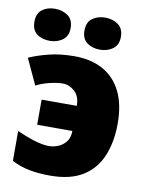

<svg xmlns="http://www.w3.org/2000/svg" viewBox="-87 -830 697 903"><g transform="rotate(10 262.0 -378.5)"><path d="M215 10Q160 10 115.5 1.5Q71 -7 31 -28V-171Q72 -152 113.5 -139Q155 -126 186 -126Q206 -126 228 -134.5Q250 -143 266 -162.5Q282 -182 282 -215H114V-335H282Q282 -381 256 -404Q230 -427 200 -427Q172 -427 135.5 -418Q99 -409 73 -395L16 -518Q54 -535 108.5 -549Q163 -563 232 -563Q311 -563 368 -531.5Q425 -500 455.5 -438.5Q486 -377 486 -286Q486 -198 458 -131Q430 -64 370.5 -27Q311 10 215 10ZM17 -690Q17 -730 41.5 -748.5Q66 -767 103 -767Q138 -767 164 -748.5Q190 -730 190 -690Q190 -651 164 -632.5Q138 -614 103 -614Q66 -614 41.5 -632.5Q17 -651 17 -690ZM256 -690Q256 -730 281 -748.5Q306 -767 343 -767Q378 -767 404 -748.5Q430 -730 430 -690Q430 -651 404 -632.5Q378 -614 343 -614Q306 -614 281 -632.5Q256 -651 256 -690Z"/></g></svg>

Font: Noto Sans Display Black
Style: Regular
Weight: 900
Designer: Monotype Design Team
Foundry: Monotype Imaging Inc.
Version: Version 2.003